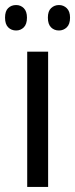

<svg xmlns="http://www.w3.org/2000/svg" viewBox="-37 -742 298 762"><path d="M154 0H71V-537H154ZM-17 -672Q-17 -698 -4.5 -710Q8 -722 27 -722Q45 -722 57.5 -709.5Q70 -697 70 -672Q70 -646 57.5 -633.5Q45 -621 27 -621Q8 -621 -4.5 -633.5Q-17 -646 -17 -672ZM153 -672Q153 -698 166 -710Q179 -722 197 -722Q215 -722 228 -709.5Q241 -697 241 -672Q241 -646 228 -633.5Q215 -621 197 -621Q178 -621 165.5 -633.5Q153 -646 153 -672Z"/></svg>

Font: Noto Sans Hebrew Condensed
Style: Regular
Weight: 400
Width: 3
Designer: Monotype Design Team
Foundry: Monotype Imaging Inc.
Version: Version 2.004; ttfautohint (v1.8.4.7-5d5b)